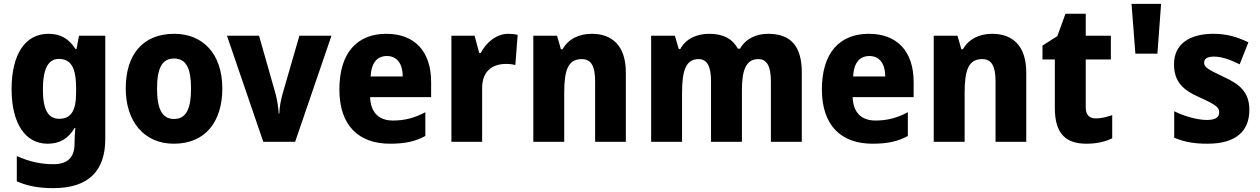

<svg xmlns="http://www.w3.org/2000/svg" viewBox="-20 -734 6521 994"><path d="M230 -559C112 -559 40 -455 40 -273C40 -95 111 10 226 10C289 10 333 -16 366 -71H370C368 -49 366 -21 366 0V9C366 83 328 116 257 116C191 116 132 103 67 74V205C125 230 183 240 256 240C438 240 525 151 525 -14V-549H389L376 -480H371C337 -534 293 -559 230 -559ZM284 -429C348 -429 374 -383 374 -277V-254C374 -158 346 -119 286 -119C229 -119 202 -167 202 -270C202 -376 229 -429 284 -429Z M1131 -276C1131 -458 1028 -559 882 -559C719 -559 631 -451 631 -276C631 -105 726 10 880 10C1045 10 1131 -106 1131 -276ZM793 -275C793 -381 819 -431 881 -431C944 -431 969 -380 969 -276C969 -171 944 -118 881 -118C819 -118 793 -171 793 -275Z M1343 0H1508L1696 -549H1530L1442 -245C1433 -212 1427 -177 1426 -146H1423C1421 -179 1415 -216 1407 -247L1321 -549H1155Z M1980 -559C1830 -559 1737 -462 1737 -271C1737 -84 1837 10 1999 10C2077 10 2131 -2 2182 -30V-153C2125 -123 2076 -110 2014 -110C1939 -110 1899 -154 1896 -231H2212V-309C2212 -470 2125 -559 1980 -559ZM1983 -444C2037 -444 2065 -402 2065 -338H1899C1902 -413 1936 -444 1983 -444Z M2612 -559C2548 -559 2496 -512 2469 -460H2461L2437 -549H2317V0H2476V-277C2476 -370 2533 -403 2600 -403C2618 -403 2637 -401 2648 -397L2660 -554C2646 -557 2627 -559 2612 -559Z M3044 -559C2978 -559 2923 -533 2892 -479H2884L2864 -549H2741V0H2901V-253C2901 -372 2921 -428 2992 -428C3042 -428 3061 -389 3061 -313V0H3220V-359C3220 -495 3151 -559 3044 -559Z M3957 -559C3895 -559 3841 -534 3811 -482H3800C3774 -531 3726 -559 3652 -559C3586 -559 3530 -533 3502 -480H3494L3474 -549H3351V0H3511V-252C3511 -368 3530 -428 3597 -428C3641 -428 3661 -390 3661 -313V0H3821V-268C3821 -373 3843 -428 3906 -428C3950 -428 3971 -391 3971 -312V0H4131V-359C4131 -497 4072 -559 3957 -559Z M4478 -559C4328 -559 4235 -462 4235 -271C4235 -84 4335 10 4497 10C4575 10 4629 -2 4680 -30V-153C4623 -123 4574 -110 4512 -110C4437 -110 4397 -154 4394 -231H4710V-309C4710 -470 4623 -559 4478 -559ZM4481 -444C4535 -444 4563 -402 4563 -338H4397C4400 -413 4434 -444 4481 -444Z M5117 -559C5051 -559 4996 -533 4965 -479H4957L4937 -549H4814V0H4974V-253C4974 -372 4994 -428 5065 -428C5115 -428 5134 -389 5134 -313V0H5293V-359C5293 -495 5224 -559 5117 -559Z M5653 -121C5620 -121 5601 -139 5601 -178V-426H5731V-549H5601V-663H5496L5454 -547L5377 -498V-426H5441V-174C5441 -38 5502 10 5604 10C5660 10 5703 -1 5738 -18V-138C5709 -128 5682 -121 5653 -121Z M5991 -714H5838L5858 -456H5972Z M6448 -165C6448 -259 6396 -299 6313 -337C6228 -377 6214 -387 6214 -410C6214 -430 6231 -441 6265 -441C6306 -441 6351 -424 6398 -401L6443 -515C6381 -545 6326 -559 6262 -559C6137 -559 6058 -505 6058 -402C6058 -314 6100 -270 6188 -231C6280 -190 6292 -176 6292 -152C6292 -127 6273 -113 6228 -113C6180 -113 6114 -131 6059 -158V-21C6114 2 6164 10 6232 10C6376 10 6448 -53 6448 -165Z"/></svg>

Font: Noto Sans Gujarati UI SemiCondensed ExtraBold
Style: Regular
Weight: 800
Width: 4
Designer: Jelle Bosma - Monotype Design Team, Universal Thirst
Foundry: Monotype Imaging Inc.
Version: Version 2.106